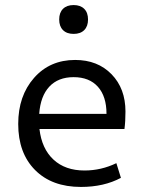

<svg xmlns="http://www.w3.org/2000/svg" viewBox="-20 -729 568 759"><path d="M313 -610Q298 -595 271 -595Q244 -595 229 -610Q214 -625 214 -652Q214 -679 229 -694Q244 -709 271 -709Q298 -709 313 -694Q328 -679 328 -652Q328 -625 313 -610ZM300 10Q185 10 118.5 -57Q52 -124 52 -239Q52 -350 114.5 -421Q177 -492 277 -492Q366 -492 421 -435.5Q476 -379 476 -288Q476 -249 472 -219H136Q145 -141 191.5 -98Q238 -55 314 -55Q380 -55 440 -84L458 -26Q391 10 300 10ZM271 -424Q210 -424 175 -386.5Q140 -349 135 -279H401Q401 -348 367 -386Q333 -424 271 -424Z"/></svg>

Font: Cantarell
Style: Regular
Weight: 400
Designer: Dave Crossland, Nikolaus Waxweiler, Florian Fecher, Jacques Le Bailly, Eben Sorkin, Alexei Vanyashin, Alexios Zavras, Em
Version: Version 0.303